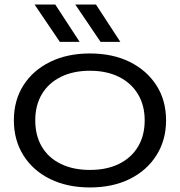

<svg xmlns="http://www.w3.org/2000/svg" viewBox="-20 -811 790 844"><path d="M375 13Q276 13 200.5 -24Q125 -61 83 -128Q41 -195 41 -282Q41 -370 83 -436Q125 -502 200.5 -539Q276 -576 375 -576Q475 -576 550 -539Q625 -502 667.5 -436Q710 -370 710 -282Q710 -195 667.5 -128Q625 -61 550 -24Q475 13 375 13ZM375 -64Q449 -64 503 -90.5Q557 -117 586.5 -166Q616 -215 616 -282Q616 -348 586.5 -397Q557 -446 503 -473Q449 -500 375 -500Q302 -500 247.5 -473Q193 -446 164 -397Q135 -348 135 -282Q135 -215 164 -166Q193 -117 247.5 -90.5Q302 -64 375 -64ZM402 -791 509 -627H422L311 -791ZM223 -791 330 -627H243L132 -791Z"/></svg>

Font: Unbounded Light
Style: Regular
Weight: 300
Designer: Luke Prowse, Jean-Baptiste Morizot, Fátima Lázaro, Florian Runge
Foundry: NaN
Version: Version 1.700